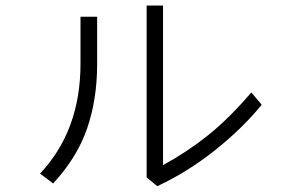

<svg xmlns="http://www.w3.org/2000/svg" viewBox="-20 -674 1040 686"><path d="M123 -53.7Q267.6 -207 267.6 -446.3V-614.3H327.1V-446.3Q327.1 -318.4 291 -214.4Q254.9 -110.4 169.9 -18.6ZM503.9 -40V-654.3H562.5V-84Q648.4 -130.9 723.6 -190.9Q798.8 -251 877.9 -343.8L915 -299.8Q847.7 -216.8 750 -138.7Q652.3 -60.5 542 -8.8Z"/></svg>

Font: Gothic A1 Light
Style: Regular
Weight: 300
Version: Version 2.50